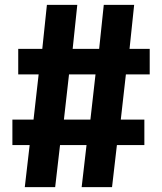

<svg xmlns="http://www.w3.org/2000/svg" viewBox="-20 -770 667 790"><path d="M316 0 336 -173H227L207 0H82L102 -173H31V-278H118L139 -464H55V-569H154L173 -750H298L279 -569H388L407 -750H532L513 -569H596V-464H498L477 -278H574V-173H461L441 0ZM243 -278H352L373 -464H264Z"/></svg>

Font: Freeman
Style: Regular
Weight: 400
Designer: Vernon Adams, Aoife Mooney, Rodrigo Fuenzalida
Foundry: Rodrigo Fuenzalida
Version: Version 1.000; ttfautohint (v1.8.4.7-5d5b)